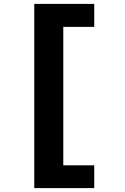

<svg xmlns="http://www.w3.org/2000/svg" viewBox="-20 -843 640 986"><path d="M156 123V-823H464V-705H305V6H464V123Z"/></svg>

Font: Fira Code Light
Style: Bold
Weight: 700
Monospace: yes
Version: Version 5.002